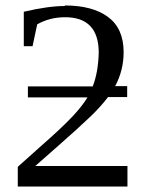

<svg xmlns="http://www.w3.org/2000/svg" viewBox="-20 -684 540 702"><path d="M217 -662V-664Q318 -664 375 -622Q432 -580 432 -493Q432 -427 401 -369H445V-329H375Q348 -294 314 -261Q265 -214 193 -151L109 -77H446V-2H45V-74L131 -151Q203 -214 243 -256Q280 -295 300 -328H82V-368H319Q339 -419 341 -491Q341 -621 218 -621Q162 -621 116 -595L99 -515H67V-641Q156 -662 217 -662Z"/></svg>

Font: Libra Serif Modern
Style: Regular
Weight: 400
Designer: Stefan Peev, Context Ltd
Foundry: Stefan Peev, Context Ltd
Version: Version 1.000